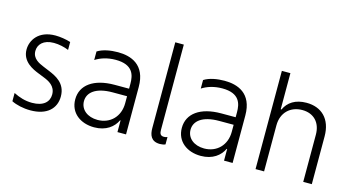

<svg xmlns="http://www.w3.org/2000/svg" viewBox="-80 -1045 2522 1373"><g transform="rotate(15 1181.5 -358.0)"><path d="M198.5 11C321.4 11 384.2 -52.2 384.2 -141C384.2 -239.7 307.9 -273.8 255.7 -295.8L208.8 -315.3C173.3 -330.3 123.6 -351.9 123.6 -408.7C123.6 -455.6 158.7 -498.6 237.6 -498.6C275.2 -498.6 317.8 -489 347.7 -476.2V-534.8C313.9 -545.8 268.8 -552.6 234.7 -552.6C110.4 -552.6 60 -471.9 60 -402C60 -312.5 143.8 -276.6 185.7 -259.9L232.6 -241.1C268.1 -226.9 320.7 -202.1 320.7 -138.8C320.7 -84.5 281.2 -44 196 -44C145.2 -44 100.9 -58.2 58.2 -79.9V-18.8C93 -1.1 145.2 11 198.5 11Z M670.1 10.3C758.5 10.3 812.5 -33.7 837.4 -86.3H840.9V0H904.5V-351.2C904.5 -516.7 793.3 -552.9 697.8 -552.9C643.1 -552.9 585.9 -543 546.9 -518.1V-454.9C583.8 -479 634.9 -496.1 696 -496.1C825.6 -496.1 840.9 -420.8 840.9 -358.3V-321.4H734.4C579.5 -321.4 488.6 -254.6 488.6 -148.8C488.6 -47.9 569.2 10.3 670.1 10.3ZM680 -47.2C605.1 -47.2 552.2 -89.8 552.2 -152.3C552.2 -214.8 607.2 -265.6 734.4 -265.6H840.9V-213.1C840.9 -114.7 773.8 -47.2 680 -47.2Z M1155.2 3.6C1170.8 3.6 1185.4 0.7 1195.7 -3.9V-58.6C1188.2 -55 1179.3 -53.3 1170.1 -53.3C1142 -53.3 1137.4 -72.4 1137.4 -96.6V-727.3H1074.2V-92C1074.2 -42.3 1089.1 3.6 1155.2 3.6Z M1459.2 10.3C1547.6 10.3 1601.6 -33.7 1626.4 -86.3H1630V0H1693.5V-351.2C1693.5 -516.7 1582.4 -552.9 1486.9 -552.9C1432.2 -552.9 1375 -543 1335.9 -518.1V-454.9C1372.9 -479 1424 -496.1 1485.1 -496.1C1614.7 -496.1 1630 -420.8 1630 -358.3V-321.4H1523.4C1368.6 -321.4 1277.7 -254.6 1277.7 -148.8C1277.7 -47.9 1358.3 10.3 1459.2 10.3ZM1469.1 -47.2C1394.2 -47.2 1341.3 -89.8 1341.3 -152.3C1341.3 -214.8 1396.3 -265.6 1523.4 -265.6H1630V-213.1C1630 -114.7 1562.9 -47.2 1469.1 -47.2Z M1926.5 -340.9C1926.5 -436.1 1990.4 -494.7 2077.8 -494.7C2162.3 -494.7 2216.3 -439.3 2216.3 -349.4V0H2279.8V-353.3C2279.8 -483.3 2204.5 -552.6 2093.8 -552.6C2011.4 -552.6 1957.7 -516.3 1932.2 -459.9H1926.5V-727.3H1863.3V0H1926.5Z"/></g></svg>

Font: TID UI Light
Style: Regular
Weight: 300
Designer: The TID Project Authors
Foundry: Bakken & Bæck
Version: Version 1.001;hotconv 1.0.109;makeotfexe 2.5.65596